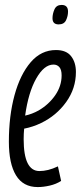

<svg xmlns="http://www.w3.org/2000/svg" viewBox="-20 -749 328 779"><path d="M228 -15Q208 -2 182 4Q156 10 133 10Q74 10 45 -37.5Q16 -85 16 -174Q16 -279 39 -363Q62 -447 104.5 -496.5Q147 -546 207 -546Q249 -546 268.5 -521Q288 -496 288 -457Q288 -390 248.5 -335Q209 -280 147 -250Q114 -234 78 -227Q76 -206 76 -184Q76 -55 140 -55Q157 -55 175.5 -59.5Q194 -64 215 -74ZM197 -487Q159 -487 127 -430.5Q95 -374 82 -280Q110 -286 137 -301Q178 -325 204 -362.5Q230 -400 230 -443Q230 -466 221 -476.5Q212 -487 197 -487ZM218 -650Q193 -650 193 -675Q193 -693 201 -711Q209 -729 230 -729Q256 -729 256 -702Q256 -684 248 -667Q240 -650 218 -650Z"/></svg>

Font: Georama ExtraCondensed
Style: Italic
Weight: 400
Width: 2
Italic angle: -9°
Designer: Jean-Baptiste Levee
Foundry: Production Type
Version: Version 1.000